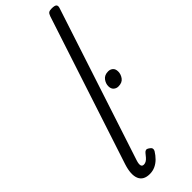

<svg xmlns="http://www.w3.org/2000/svg" viewBox="-414 -1307 1342 1342"><g transform="rotate(-45 257.0 -636.0)"><path d="M138 16Q76 16 57 -29Q38 -74 64 -155L425 -1256Q432 -1276 441.5 -1282Q451 -1288 470 -1288Q501 -1288 509.5 -1278.5Q518 -1269 511 -1249L139 -114Q131 -88 134.5 -74Q138 -60 155 -60Q167 -60 178 -66.5Q189 -73 199 -84.5Q209 -96 220 -110Q227 -119 236.5 -122Q246 -125 260 -115Q276 -105 278 -94.5Q280 -84 274 -74Q258 -48 237.5 -27.5Q217 -7 192 4.5Q167 16 138 16ZM415 -572Q395 -572 380.5 -585Q366 -598 366 -623Q366 -650 384 -674Q402 -698 439 -698Q459 -698 473.5 -685.5Q488 -673 488 -647Q488 -620 470.5 -596Q453 -572 415 -572Z"/></g></svg>

Font: Playwrite NL
Style: Regular
Weight: 400
Designer: Veronika Burian, José Scaglione
Foundry: TypeTogether
Version: Version 1.002